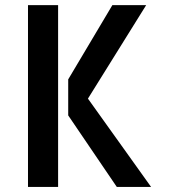

<svg xmlns="http://www.w3.org/2000/svg" viewBox="-20 -740 692 760"><path d="M90.8 0V-719.7H210V0ZM328.1 -349.6 578.1 0H442.4L250 -283.2V-425.8L424.8 -719.7H558.6Z"/></svg>

Font: Allerta
Style: Stencil
Weight: 400
Designer: Matt McInerney
Foundry: Matt McInerney
Version: Version 1.0